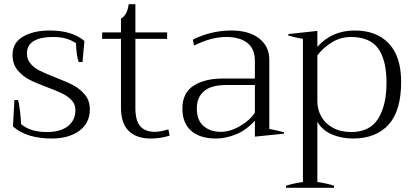

<svg xmlns="http://www.w3.org/2000/svg" viewBox="-20 -653 1967 919"><path d="M42 -48 49 -174H66Q71 -161 75.5 -123Q80 -85 81 -59Q125 -21 204 -21Q270 -21 305.5 -49.5Q341 -78 341 -126Q341 -154 323 -173Q305 -192 279 -205Q253 -218 207 -235Q153 -255 120 -272Q87 -289 63.5 -318Q40 -347 40 -390Q40 -449 90.5 -478Q141 -507 218 -507Q325 -507 384 -457L375 -356H357Q351 -370 347.5 -396.5Q344 -423 344 -446Q320 -462 294 -469Q268 -476 232 -476Q175 -476 142 -457Q109 -438 109 -397Q109 -368 127 -347.5Q145 -327 171.5 -314Q198 -301 246 -282Q301 -261 332.5 -244Q364 -227 387 -199Q410 -171 410 -130Q410 -63 359 -26.5Q308 10 228 10Q107 10 42 -48Z M792 -4Q750 10 701 10Q633 10 596 -26.5Q559 -63 559 -137V-467H469V-498H559V-564Q589 -580 596 -633H628V-498H780V-467H628V-137Q628 -75 651.5 -48.5Q675 -22 721 -22Q748 -22 786 -34Z M853 -133Q853 -209 907 -243Q961 -277 1044 -277H1200V-361Q1200 -419 1164 -447.5Q1128 -476 1063 -476Q991 -476 909 -435L903 -463Q941 -483 989 -495Q1037 -507 1087 -507Q1172 -507 1220.5 -469Q1269 -431 1269 -367V-36Q1306 -29 1339 -20V-13L1200 1V-75Q1156 -28 1107.5 -9Q1059 10 1014 10Q937 10 895 -27Q853 -64 853 -133ZM1200 -114V-246H1061Q991 -246 956.5 -216.5Q922 -187 922 -134Q922 -78 954 -50Q986 -22 1037 -22Q1082 -22 1129.5 -50Q1177 -78 1200 -114Z M1349 236Q1383 225 1430 218V-467Q1389 -474 1360 -483V-490L1499 -505V-429Q1569 -507 1678 -507Q1782 -507 1841 -445Q1900 -383 1900 -261Q1900 -122 1839.5 -56Q1779 10 1670 10Q1615 10 1569 -9.5Q1523 -29 1499 -70V218Q1546 225 1579 236V246H1349ZM1830 -256Q1830 -366 1790 -421Q1750 -476 1659 -476Q1612 -476 1570.5 -451.5Q1529 -427 1499 -388V-168Q1499 -129 1518 -95Q1537 -61 1574 -41Q1611 -21 1661 -21Q1750 -21 1790 -85Q1830 -149 1830 -256Z"/></svg>

Font: Trirong Light
Style: Regular
Weight: 300
Designer: Katatrad Team
Foundry: CadsonDemak
Version: Version 1.001